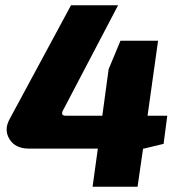

<svg xmlns="http://www.w3.org/2000/svg" viewBox="-20 -710 683 730"><path d="M616 -270 602 -163 527 -145H524L503 0H332L352 -145H90Q38 -145 16 -181Q-6 -217 17 -258L250 -690H429L222 -295Q207 -270 230 -270H369L393 -447L438 -555H581L541 -270Z"/></svg>

Font: Exo 2.0 Extra Bold
Style: Italic
Weight: 800
Italic angle: -8°
Designer: Natanael Gama
Version: Version 1.001;PS 001.001;hotconv 1.0.70;makeotf.lib2.5.58329